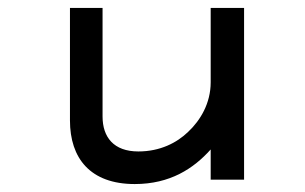

<svg xmlns="http://www.w3.org/2000/svg" viewBox="-20 -452 768 483"><path d="M156 -149C156 -54 207 11 319 11C408 11 467 -28 510 -76V0H594V-432H510V-245C510 -192 484 -149 453 -120C425 -93 383 -71 328 -71C266 -71 238 -107 238 -159V-432H156Z"/></svg>

Font: Charger Monospace
Style: Regular
Weight: 400
Designer: Jasper
Foundry: Cannot Into Space Fonts
Version: Version 0.980